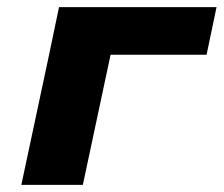

<svg xmlns="http://www.w3.org/2000/svg" viewBox="-20 -520 629 540"><path d="M40 0H213L291 -366H561L589 -500H146L118 -366Z"/></svg>

Font: LT Wave Black
Style: Italic
Weight: 900
Designer: Daniel Lyons
Version: Version 2.5 (Glyphs App)